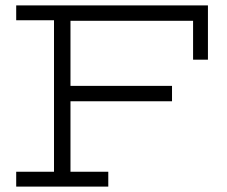

<svg xmlns="http://www.w3.org/2000/svg" viewBox="-20 -691 840 711"><path d="M750 -470V-671H40V-616H180V-55H40V0H381V-55H241V-316H617V-373H241V-614H695V-470Z"/></svg>

Font: Stint Ultra Expanded
Style: Regular
Weight: 400
Width: 7
Designer: Astigmatic (AOETI)
Foundry: Astigmatic (AOETI)
Version: Version 1.000